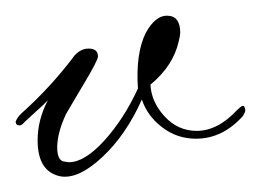

<svg xmlns="http://www.w3.org/2000/svg" viewBox="-22 -221 333 245"><path d="M55 4Q26 -2 26 -42Q26 -68 39 -93L33 -87L9 -65Q6 -61 3 -61Q-2 -61 -2 -66Q0 -71 5 -76Q24 -93 41 -111.5Q58 -130 73 -150Q81 -159 91 -159Q103 -159 103 -149Q103 -144 85 -114Q75 -97 69 -87Q63 -77 62 -75Q51 -51 51 -33Q51 -17 59 -15L66 -14Q86 -14 111 -41.5Q136 -69 154 -108Q151 -153 164 -179Q176 -201 191 -201Q208 -201 208 -179Q208 -176 206 -168Q199 -137 170 -113Q171 -91 188 -72.5Q205 -54 229 -54Q256 -54 281 -81Q289 -89 290 -84Q291 -83 291 -80Q291 -78 288 -73Q262 -44 228 -44Q204 -44 185 -58.5Q166 -73 159 -94Q139 -49 108.5 -20.5Q78 8 55 4Z"/></svg>

Font: Passions Conflict
Style: Regular
Weight: 400
Designer: Robert E. Leuschke
Foundry: Robert E. Leuschke
Version: Version 1.010; ttfautohint (v1.8.3)